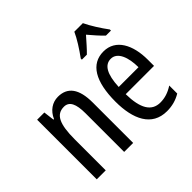

<svg xmlns="http://www.w3.org/2000/svg" viewBox="-175 -990 1223 1223"><g transform="rotate(-45 437.0 -378.0)"><path d="M262 -547C211 -547 167 -517 144 -464H139L130 -537H65V0H146V-279C146 -417 174 -475 244 -475C292 -475 312 -432 312 -348V0H393V-364C393 -488 348 -547 262 -547Z M706 -766H629C610 -723 573 -665 537 -616V-606H582C606 -629 637 -665 668 -700C698 -665 726 -632 754 -606H799V-616C766 -660 727 -721 706 -766ZM671 -546C558 -546 499 -447 499 -265C499 -109 552 10 689 10C735 10 776 -1 814 -24V-96C774 -70 737 -59 698 -59C619 -59 581 -123 579 -253H834V-309C834 -442 781 -546 671 -546ZM671 -480C731 -480 758 -405 758 -317H580C585 -428 616 -480 671 -480Z"/></g></svg>

Font: Noto Sans Arabic ExtCond
Style: Regular
Weight: 400
Width: 2
Designer: Monotype Design Team, Nadine Chahine, Nizar Qandah and Khaled Hosny
Foundry: Monotype Imaging Inc.
Version: Version 2.012